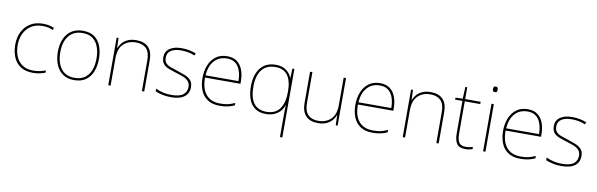

<svg xmlns="http://www.w3.org/2000/svg" viewBox="-57 -1294 6525 2098"><g transform="rotate(10 3205.5 -244.5)"><path d="M302 10Q218 10 164 -25.5Q110 -61 84.5 -122.5Q59 -184 59 -261Q59 -342 90.5 -404.5Q122 -467 180 -502.5Q238 -538 319 -538Q355 -538 384.5 -532Q414 -526 442 -514L437 -489Q407 -503 377.5 -508Q348 -513 319 -513Q247 -513 195 -481Q143 -449 114.5 -392Q86 -335 86 -261Q86 -193 108.5 -137Q131 -81 178.5 -48Q226 -15 302 -15Q338 -15 373.5 -22Q409 -29 438 -41V-16Q413 -6 378 2Q343 10 302 10Z M987 -264Q987 -187 962.5 -124.5Q938 -62 887.5 -26Q837 10 758 10Q682 10 631.5 -26Q581 -62 556 -124Q531 -186 531 -264Q531 -390 592.5 -464Q654 -538 764 -538Q844 -538 893 -501.5Q942 -465 964.5 -403Q987 -341 987 -264ZM558 -264Q558 -191 580 -134.5Q602 -78 646.5 -46.5Q691 -15 758 -15Q828 -15 872.5 -47Q917 -79 938.5 -135.5Q960 -192 960 -264Q960 -333 940.5 -389.5Q921 -446 878 -479.5Q835 -513 764 -513Q665 -513 611.5 -447Q558 -381 558 -264Z M1356 -538Q1442 -538 1489 -491Q1536 -444 1536 -346V0H1510V-345Q1510 -433 1469.5 -473Q1429 -513 1356 -513Q1270 -513 1216.5 -461.5Q1163 -410 1163 -302V0H1137V-528H1158L1162 -417H1164Q1176 -448 1199.5 -475.5Q1223 -503 1261.5 -520.5Q1300 -538 1356 -538Z M2031 -134Q2031 -67 1981.5 -28.5Q1932 10 1833 10Q1778 10 1733 -0.5Q1688 -11 1659 -24V-54Q1739 -15 1833 -15Q1924 -15 1964 -47Q2004 -79 2004 -134Q2004 -173 1982.5 -196.5Q1961 -220 1924.5 -234.5Q1888 -249 1844 -262Q1798 -276 1759.5 -290.5Q1721 -305 1698.5 -331.5Q1676 -358 1676 -407Q1676 -469 1725 -503.5Q1774 -538 1858 -538Q1905 -538 1946 -529.5Q1987 -521 2018 -508L2007 -483Q1979 -497 1938.5 -505Q1898 -513 1858 -513Q1786 -513 1744.5 -486.5Q1703 -460 1703 -407Q1703 -366 1723.5 -344.5Q1744 -323 1778.5 -311Q1813 -299 1853 -286Q1897 -272 1938 -256Q1979 -240 2005 -212.5Q2031 -185 2031 -134Z M2365 -538Q2433 -538 2475 -505Q2517 -472 2537 -416.5Q2557 -361 2557 -291V-266H2164Q2163 -145 2217 -80Q2271 -15 2374 -15Q2422 -15 2456.5 -22Q2491 -29 2537 -50V-23Q2499 -6 2460.5 2Q2422 10 2374 10Q2291 10 2238.5 -25Q2186 -60 2161.5 -121Q2137 -182 2137 -259Q2137 -334 2162 -397.5Q2187 -461 2237.5 -499.5Q2288 -538 2365 -538ZM2365 -513Q2281 -513 2227.5 -456.5Q2174 -400 2165 -291H2530Q2531 -390 2490 -451.5Q2449 -513 2365 -513Z M3083 -3Q3083 -27 3083.5 -62Q3084 -97 3085 -122H3083Q3067 -64 3015 -26.5Q2963 11 2887 11Q2782 11 2728 -59Q2674 -129 2674 -262Q2674 -338 2697.5 -400.5Q2721 -463 2772 -500.5Q2823 -538 2903 -538Q2974 -538 3019 -504.5Q3064 -471 3081 -424H3083L3087 -528H3109V232H3083ZM2887 -14Q2988 -14 3035.5 -81Q3083 -148 3083 -265V-275Q3083 -391 3038.5 -452Q2994 -513 2903 -513Q2804 -513 2752.5 -447.5Q2701 -382 2701 -262Q2701 -14 2887 -14Z M3682 -528V0H3661L3657 -111H3655Q3644 -81 3620 -53Q3596 -25 3557.5 -7.5Q3519 10 3463 10Q3375 10 3329 -39Q3283 -88 3283 -182V-528H3309V-186Q3309 -98 3349 -56.5Q3389 -15 3463 -15Q3549 -15 3602.5 -66.5Q3656 -118 3656 -226V-528Z M4061 -538Q4129 -538 4171 -505Q4213 -472 4233 -416.5Q4253 -361 4253 -291V-266H3860Q3859 -145 3913 -80Q3967 -15 4070 -15Q4118 -15 4152.5 -22Q4187 -29 4233 -50V-23Q4195 -6 4156.5 2Q4118 10 4070 10Q3987 10 3934.5 -25Q3882 -60 3857.5 -121Q3833 -182 3833 -259Q3833 -334 3858 -397.5Q3883 -461 3933.5 -499.5Q3984 -538 4061 -538ZM4061 -513Q3977 -513 3923.5 -456.5Q3870 -400 3861 -291H4226Q4227 -390 4186 -451.5Q4145 -513 4061 -513Z M4623 -538Q4709 -538 4756 -491Q4803 -444 4803 -346V0H4777V-345Q4777 -433 4736.5 -473Q4696 -513 4623 -513Q4537 -513 4483.5 -461.5Q4430 -410 4430 -302V0H4404V-528H4425L4429 -417H4431Q4443 -448 4466.5 -475.5Q4490 -503 4528.5 -520.5Q4567 -538 4623 -538Z M5099 -15Q5124 -15 5143 -18.5Q5162 -22 5178 -28V-3Q5162 2 5143.5 6Q5125 10 5099 10Q5029 10 5003.5 -30Q4978 -70 4978 -140V-503H4897V-525L4977 -528L4983 -659H5004V-528H5176V-503H5004V-143Q5004 -82 5024 -48.5Q5044 -15 5099 -15Z M5309 -721Q5327 -721 5331.5 -711.5Q5336 -702 5336 -690Q5336 -677 5331.5 -668Q5327 -659 5309 -659Q5294 -659 5289 -668Q5284 -677 5284 -690Q5284 -702 5289 -711.5Q5294 -721 5309 -721ZM5322 -528V0H5296V-528Z M5700 -538Q5768 -538 5810 -505Q5852 -472 5872 -416.5Q5892 -361 5892 -291V-266H5499Q5498 -145 5552 -80Q5606 -15 5709 -15Q5757 -15 5791.5 -22Q5826 -29 5872 -50V-23Q5834 -6 5795.5 2Q5757 10 5709 10Q5626 10 5573.5 -25Q5521 -60 5496.5 -121Q5472 -182 5472 -259Q5472 -334 5497 -397.5Q5522 -461 5572.5 -499.5Q5623 -538 5700 -538ZM5700 -513Q5616 -513 5562.5 -456.5Q5509 -400 5500 -291H5865Q5866 -390 5825 -451.5Q5784 -513 5700 -513Z M6364 -134Q6364 -67 6314.5 -28.5Q6265 10 6166 10Q6111 10 6066 -0.5Q6021 -11 5992 -24V-54Q6072 -15 6166 -15Q6257 -15 6297 -47Q6337 -79 6337 -134Q6337 -173 6315.5 -196.5Q6294 -220 6257.5 -234.5Q6221 -249 6177 -262Q6131 -276 6092.5 -290.5Q6054 -305 6031.5 -331.5Q6009 -358 6009 -407Q6009 -469 6058 -503.5Q6107 -538 6191 -538Q6238 -538 6279 -529.5Q6320 -521 6351 -508L6340 -483Q6312 -497 6271.5 -505Q6231 -513 6191 -513Q6119 -513 6077.5 -486.5Q6036 -460 6036 -407Q6036 -366 6056.5 -344.5Q6077 -323 6111.5 -311Q6146 -299 6186 -286Q6230 -272 6271 -256Q6312 -240 6338 -212.5Q6364 -185 6364 -134Z"/></g></svg>

Font: Noto Sans Sinhala UI Thin
Style: Regular
Weight: 100
Designer: Jelle Bosma - Monotype Design Team
Foundry: Monotype Imaging Inc.
Version: Version 2.006; ttfautohint (v1.8.4.7-5d5b)